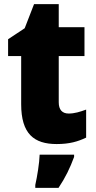

<svg xmlns="http://www.w3.org/2000/svg" viewBox="-20 -684 461 925"><path d="M311 -137C280 -137 263 -155 263 -191V-414H387V-553H263V-664H144L99 -548L19 -495V-414H82V-182C82 -39 144 10 253 10C315 10 355 -2 395 -21V-156C365 -145 339 -137 311 -137ZM337 72V61H171C170 100 159 168 150 207V221H262C296 170 317 126 337 72Z"/></svg>

Font: Noto Sans Devanagari UI SemiCondensed Black
Style: Regular
Weight: 900
Width: 4
Designer: Jelle Bosma - Monotype Design Team
Foundry: Monotype Imaging Inc.
Version: Version 2.004